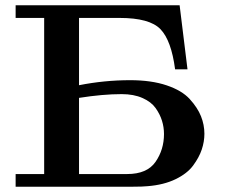

<svg xmlns="http://www.w3.org/2000/svg" viewBox="-20 -706 858 726"><path d="M39.1 0V-47.9H147V-638.2H39.1V-686H659.2L689 -443.8H642.1Q627.9 -552.7 586.9 -595.5Q545.9 -638.2 432.1 -638.2H278.8V-383.8Q375 -402.8 472.2 -402.8Q552.2 -402.8 610.1 -383.3Q668 -363.8 697.5 -331.3Q727.1 -298.8 740 -266.4Q752.9 -233.9 752.9 -200.2Q752.9 -170.4 742.9 -140.6Q732.9 -110.8 710.4 -80.3Q688 -49.8 643.6 -28.3Q599.1 -6.8 538.1 -2Q520 0 481.9 0ZM278.8 -47.9H460.9Q536.1 -47.9 568.1 -94Q600.1 -140.1 600.1 -199.2Q600.1 -225.1 592.5 -249.5Q585 -273.9 568.4 -297.4Q551.8 -320.8 518.8 -335.4Q485.8 -350.1 439.9 -350.1Q369.1 -350.1 278.8 -335.9Z"/></svg>

Font: CMU Serif
Style: Bold
Weight: 700
Version: Version 0.7.0